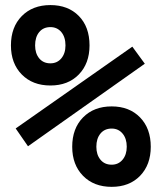

<svg xmlns="http://www.w3.org/2000/svg" viewBox="-20 -723 626 753"><path d="M89.8 -149.4 41.5 -219.2 499 -540 547.9 -473.1ZM418 9.8Q348.1 9.8 305.7 -33.4Q263.2 -76.7 263.2 -147.5Q263.2 -219.2 305.7 -262.5Q348.1 -305.7 418 -305.7Q487.3 -305.7 529.3 -262.5Q571.3 -219.2 571.3 -147.5Q571.3 -76.7 529.3 -33.4Q487.3 9.8 418 9.8ZM418 -77.1Q444.3 -77.1 460.7 -96.7Q477.1 -116.2 477.1 -147.5Q477.1 -179.7 460.7 -199.2Q444.3 -218.8 418 -218.8Q390.1 -218.8 374 -199.2Q357.9 -179.7 357.9 -147.5Q357.9 -116.2 374 -96.7Q390.1 -77.1 418 -77.1ZM177.7 -387.7Q107.9 -387.7 65.4 -430.9Q22.9 -474.1 22.9 -544.9Q22.9 -616.7 65.4 -659.9Q107.9 -703.1 177.7 -703.1Q247.1 -703.1 289.1 -660.4Q331.1 -617.7 331.1 -544.9Q331.1 -474.1 289.1 -430.9Q247.1 -387.7 177.7 -387.7ZM177.7 -474.6Q204.1 -474.6 220.5 -494.1Q236.8 -513.7 236.8 -544.9Q236.8 -577.6 220.5 -597.2Q204.1 -616.7 177.7 -616.7Q149.9 -616.7 133.8 -597.2Q117.7 -577.6 117.7 -544.9Q117.7 -513.7 133.8 -494.1Q149.9 -474.6 177.7 -474.6Z"/></svg>

Font: Cascadia Mono Medium
Style: Regular
Weight: 500
Monospace: yes
Designer: Aaron Bell
Foundry: Saja Typeworks
Version: Version 2407.024